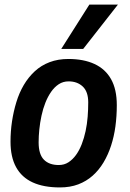

<svg xmlns="http://www.w3.org/2000/svg" viewBox="-20 -810 570 840"><path d="M242 10Q171 10 123 -12Q75 -34 50.5 -78.5Q26 -123 26 -190Q26 -235 32.5 -278.5Q39 -322 51.5 -363Q64 -404 84 -438Q104 -472 132 -498Q160 -524 197 -538Q234 -552 279 -552Q346 -552 393.5 -530Q441 -508 466 -463.5Q491 -419 491 -350Q491 -302 485 -257.5Q479 -213 466 -173Q453 -133 433 -99.5Q413 -66 385.5 -41.5Q358 -17 322.5 -3.5Q287 10 242 10ZM237 -88Q261 -88 279.5 -100Q298 -112 312.5 -132Q327 -152 337.5 -179Q348 -206 354.5 -236.5Q361 -267 363.5 -299Q366 -331 366 -362Q366 -409 342 -431.5Q318 -454 280 -454Q256 -454 237 -441.5Q218 -429 203.5 -408Q189 -387 178.5 -360.5Q168 -334 161.5 -303.5Q155 -273 152 -243.5Q149 -214 149 -187Q149 -135 172 -111.5Q195 -88 237 -88ZM248 -596 371 -790H496L344 -596Z"/></svg>

Font: Georama ExtraCondensed Thin SemiBold
Style: Italic
Weight: 600
Italic angle: -9°
Version: Version 1.001